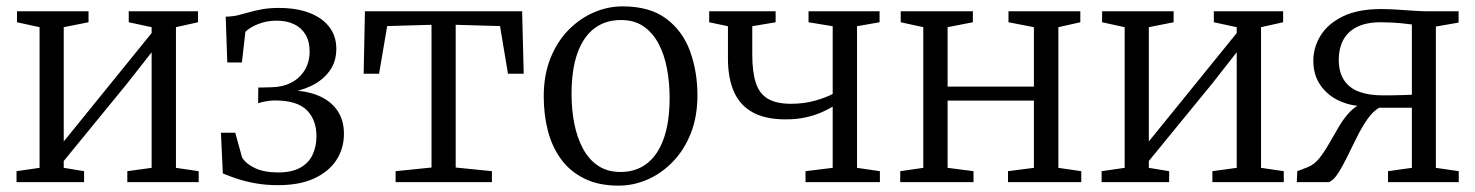

<svg xmlns="http://www.w3.org/2000/svg" viewBox="-20 -573 4641 604"><path d="M32 0V-34.5L104.5 -45V-487.5L33.5 -503V-537.5H258.5V-503L180.5 -487.5V-128L251.5 -215.5L457 -469V-487.5L385 -503V-537.5H603V-503L533.5 -487.5V-45L605 -34.5V0H380.5V-34.5L457 -45V-408.5L380.5 -311L180.5 -66.5V-45L244.5 -34.5V0Z M855 9.5Q816 9.5 783 3.5Q750 -2.5 724.2 -11.2Q698.5 -20 681 -27.5L675 -155.5H720L741.5 -78Q752.5 -58.5 781.5 -44.5Q810.5 -30.5 855 -30.5Q897 -30.5 923.8 -45Q950.5 -59.5 963 -85.5Q975.5 -111.5 975.5 -145Q975.5 -196 945 -226.5Q914.5 -257 845 -257Q837.5 -257 826.8 -255.8Q816 -254.5 806.2 -252.2Q796.5 -250 792 -248.5L792.5 -297.5L834 -298.5Q869 -299 896 -313Q923 -327 938.5 -352.2Q954 -377.5 954 -411Q954 -443 941 -464.5Q928 -486 904.8 -497Q881.5 -508 850.5 -508Q819 -508 792.5 -497.5Q766 -487 752 -473L741 -376.5H695L690 -520.5Q711.5 -521 729.2 -525.2Q747 -529.5 765 -534.8Q783 -540 805.2 -544Q827.5 -548 857.5 -548Q914 -548 954.2 -532.2Q994.5 -516.5 1016.2 -487.8Q1038 -459 1038 -419.5Q1038 -379 1016.8 -349.8Q995.5 -320.5 959.8 -303.2Q924 -286 880.5 -280.5L889 -288.5Q942 -288.5 980.8 -272.5Q1019.5 -256.5 1040.8 -226Q1062 -195.5 1062 -152Q1062 -106 1038.2 -69.5Q1014.5 -33 968.5 -11.8Q922.5 9.5 855 9.5Z M1224.5 0V-34.5L1337.5 -46V-495L1198 -491L1172.5 -341H1124L1128 -537.5H1622.5L1627.5 -341H1578L1553 -491L1413.5 -495V-46L1527.5 -34.5V0Z M1690.5 -269.5Q1690.5 -337 1711.5 -389.5Q1732.5 -442 1768.2 -478.5Q1804 -515 1848.2 -534Q1892.5 -553 1938.5 -553Q2024.5 -553 2076.2 -514Q2128 -475 2151 -411.2Q2174 -347.5 2174 -273Q2174 -206 2153 -153.2Q2132 -100.5 2096.2 -63.8Q2060.5 -27 2016.5 -8Q1972.5 11 1926.5 11Q1862.5 11 1817.2 -11.8Q1772 -34.5 1744 -73.5Q1716 -112.5 1703.2 -163Q1690.5 -213.5 1690.5 -269.5ZM1932.5 -32Q1980.5 -32 2015 -58.5Q2049.5 -85 2068 -137Q2086.5 -189 2086.5 -265.5Q2086.5 -313 2078.2 -357Q2070 -401 2051.8 -435.5Q2033.5 -470 2004.5 -490Q1975.5 -510 1933.5 -510Q1884.5 -510 1849.8 -483.8Q1815 -457.5 1796.5 -405.8Q1778 -354 1778 -277Q1778 -229 1786.5 -185Q1795 -141 1813.5 -106.2Q1832 -71.5 1861.2 -51.8Q1890.5 -32 1932.5 -32Z M2514 0V-34.5L2599.5 -45V-237.5Q2584 -228 2562.5 -218.8Q2541 -209.5 2513.2 -203.5Q2485.5 -197.5 2451 -197.5Q2388 -197.5 2348 -219.5Q2308 -241.5 2289 -284.2Q2270 -327 2270 -389V-490.5L2211 -503V-537.5H2420V-503L2346.5 -490.5V-401.5Q2346.5 -346.5 2357.8 -312.2Q2369 -278 2395.8 -262.2Q2422.5 -246.5 2468.5 -246.5Q2508.5 -246.5 2543.5 -256.2Q2578.5 -266 2599.5 -277.5V-490.5L2523.5 -503V-537.5H2747V-503L2676 -490.5V-45L2748 -34.5V0Z M2812 0V-34.5L2884.5 -45V-487.5L2813.5 -503V-537.5H3040.5V-503L2961 -487.5V-300.5H3232.5V-487.5L3152.5 -503V-537.5H3378.5V-503L3309.5 -487.5V-45L3381.5 -34.5V0H3151V-34.5L3232.5 -45V-256.5H2961V-45L3042.5 -34.5V0Z M3445.5 0V-34.5L3518 -45V-487.5L3447 -503V-537.5H3672V-503L3594 -487.5V-128L3665 -215.5L3870.5 -469V-487.5L3798.5 -503V-537.5H4016.5V-503L3947 -487.5V-45L4018.5 -34.5V0H3794V-34.5L3870.5 -45V-408.5L3794 -311L3594 -66.5V-45L3658 -34.5V0Z M4059.5 0 4061 -34.5 4093.5 -47Q4114.5 -55 4131 -76Q4147.5 -97 4162.5 -123.8Q4177.5 -150.5 4193.5 -177.2Q4209.5 -204 4229.2 -223.8Q4249 -243.5 4275 -249.5L4278 -239Q4233.5 -238 4195.5 -254.8Q4157.5 -271.5 4134.5 -304Q4111.5 -336.5 4111.5 -382Q4111.5 -424.5 4134.8 -461.8Q4158 -499 4205.2 -521.8Q4252.5 -544.5 4324 -544.5Q4347 -544.5 4374.5 -542.8Q4402 -541 4427.8 -539.2Q4453.5 -537.5 4470.5 -537.5H4568.5V-502L4497 -489.5V-45L4569 -34.5V0H4346.5V-34.5L4421.5 -45V-234H4318.5Q4299 -223 4281.2 -197.5Q4263.5 -172 4247.8 -140Q4232 -108 4217 -77.5Q4202 -47 4187.8 -25.5Q4173.5 -4 4159.5 0ZM4329.5 -273Q4343.5 -273 4361.2 -273.2Q4379 -273.5 4395.8 -274Q4412.5 -274.5 4421.5 -275V-496Q4411.5 -497.5 4394.2 -499.2Q4377 -501 4358 -502Q4339 -503 4324.5 -503Q4277.5 -503 4248 -487.8Q4218.5 -472.5 4205 -446Q4191.5 -419.5 4191.5 -386Q4191.5 -346 4208.2 -320.8Q4225 -295.5 4256 -284.2Q4287 -273 4329.5 -273Z"/></svg>

Font: Merriweather 60pt Light
Style: Regular
Weight: 300
Version: Version 2.100